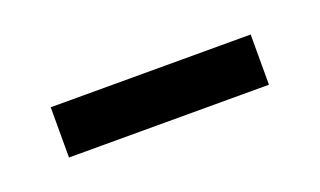

<svg xmlns="http://www.w3.org/2000/svg" viewBox="-27 -368 323 194"><g transform="rotate(-20 134.5 -271.0)"><path d="M27 -244H242V-298H27Z"/></g></svg>

Font: Noto Sans Thai Looped ExtraCondensed Light
Style: Regular
Weight: 300
Width: 2
Designer: Sasikarn Vongin, Ben Mitchell
Foundry: The Fontpad Ltd
Version: Version 1.001